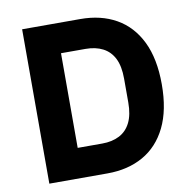

<svg xmlns="http://www.w3.org/2000/svg" viewBox="-78 -776 854 855"><g transform="rotate(-10 348.5 -349.0)"><path d="M77 0V-698H340Q433 -698 502 -659Q571 -620 609 -542.5Q647 -465 647 -349Q647 -233 609 -155.5Q571 -78 502 -39Q433 0 340 0ZM229 -135H340Q385 -135 418 -152Q451 -169 468.5 -204.5Q486 -240 486 -295V-403Q486 -459 468.5 -494Q451 -529 418 -546Q385 -563 340 -563H229Z"/></g></svg>

Font: IBM Plex Sans
Style: Regular
Weight: 400
Designer: Mike Abbink, Paul van der Laan, Pieter van Rosmalen
Foundry: Bold Monday
Version: Version 3.201